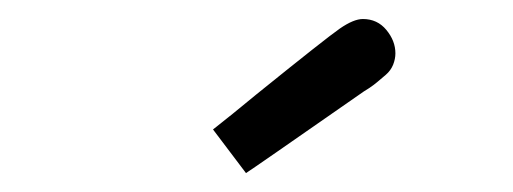

<svg xmlns="http://www.w3.org/2000/svg" viewBox="-20 -687 540 202"><path d="M204.1 -550.8Q222.2 -564.9 250 -587.9Q323.2 -647 337.6 -657Q352.1 -667 361.8 -667Q377 -667 386.5 -655.5Q396 -644 396 -630.9Q396 -625 393.6 -618.9Q391.1 -612.8 386 -608.4Q380.9 -604 377.4 -601.1Q374 -598.1 368.2 -594.2L362.8 -590.8Q243.7 -507.8 238.8 -504.9Z"/></svg>

Font: CMU Concrete
Style: Roman
Weight: 500
Version: Version 0.7.0